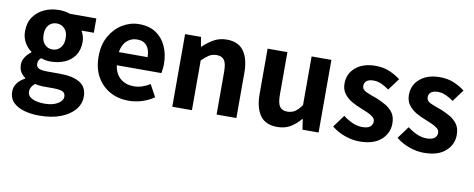

<svg xmlns="http://www.w3.org/2000/svg" viewBox="-61 -762 3066 1242"><g transform="rotate(10 1472.0 -141.5)"><path d="M234 206Q178 206 133 193Q88 180 61.5 153Q35 126 35 83Q35 23 103 -14V-18Q85 -30 72.5 -49.5Q60 -69 60 -99Q60 -125 75.5 -148.5Q91 -172 113 -188V-192Q87 -209 68 -241.5Q49 -274 49 -316Q49 -373 76.5 -411.5Q104 -450 148 -469.5Q192 -489 243 -489Q283 -489 316 -477H489V-383H408Q416 -370 422 -351.5Q428 -333 428 -312Q428 -258 403 -222Q378 -186 336 -168.5Q294 -151 243 -151Q213 -151 182 -162Q172 -153 167.5 -144.5Q163 -136 163 -122Q163 -103 179 -93.5Q195 -84 237 -84H317Q404 -84 450.5 -55.5Q497 -27 497 35Q497 84 464.5 122.5Q432 161 373 183.5Q314 206 234 206ZM243 -230Q274 -230 295 -252.5Q316 -275 316 -316Q316 -357 295 -379Q274 -401 243 -401Q212 -401 191.5 -379Q171 -357 171 -316Q171 -275 191.5 -252.5Q212 -230 243 -230ZM255 124Q306 124 339.5 104.5Q373 85 373 57Q373 32 352.5 24Q332 16 294 16H239Q197 16 172 9Q142 34 142 63Q142 93 172.5 108.5Q203 124 255 124Z M785 11Q718 11 664 -18.5Q610 -48 578 -103.5Q546 -159 546 -238Q546 -316 578 -372Q610 -428 661 -458.5Q712 -489 769 -489Q836 -489 880.5 -459Q925 -429 948 -377.5Q971 -326 971 -261Q971 -243 968.5 -226.5Q966 -210 965 -202H672Q680 -145 715.5 -116Q751 -87 803 -87Q831 -87 857 -95.5Q883 -104 909 -120L952 -41Q917 -16 873 -2.5Q829 11 785 11ZM670 -288H859Q859 -334 838 -361.5Q817 -389 773 -389Q735 -389 706.5 -363.5Q678 -338 670 -288Z M1072 0V-477H1177L1187 -415H1190Q1221 -445 1258.5 -467Q1296 -489 1345 -489Q1422 -489 1457.5 -438Q1493 -387 1493 -297V0H1363V-281Q1363 -335 1347.5 -357Q1332 -379 1298 -379Q1269 -379 1247.5 -365.5Q1226 -352 1201 -327V0Z M1762 11Q1685 11 1649.5 -39Q1614 -89 1614 -179V-477H1744V-196Q1744 -142 1759.5 -120Q1775 -98 1809 -98Q1838 -98 1859 -111.5Q1880 -125 1903 -157V-477H2033V0H1927L1917 -68H1914Q1883 -31 1847 -10Q1811 11 1762 11Z M2302 11Q2254 11 2204.5 -7Q2155 -25 2119 -55L2178 -135Q2210 -111 2241 -97.5Q2272 -84 2305 -84Q2340 -84 2356 -97.5Q2372 -111 2372 -132Q2372 -149 2357.5 -161Q2343 -173 2320.5 -183Q2298 -193 2273 -203Q2243 -214 2213 -231.5Q2183 -249 2163 -275.5Q2143 -302 2143 -342Q2143 -407 2192 -448Q2241 -489 2322 -489Q2375 -489 2416 -471Q2457 -453 2486 -430L2428 -352Q2403 -370 2377.5 -381.5Q2352 -393 2326 -393Q2295 -393 2280 -380.5Q2265 -368 2265 -348Q2265 -323 2294 -310Q2323 -297 2362 -284Q2392 -272 2422.5 -255Q2453 -238 2473 -211Q2493 -184 2493 -140Q2493 -76 2444 -32.5Q2395 11 2302 11Z M2725 11Q2677 11 2627.5 -7Q2578 -25 2542 -55L2601 -135Q2633 -111 2664 -97.5Q2695 -84 2728 -84Q2763 -84 2779 -97.5Q2795 -111 2795 -132Q2795 -149 2780.5 -161Q2766 -173 2743.5 -183Q2721 -193 2696 -203Q2666 -214 2636 -231.5Q2606 -249 2586 -275.5Q2566 -302 2566 -342Q2566 -407 2615 -448Q2664 -489 2745 -489Q2798 -489 2839 -471Q2880 -453 2909 -430L2851 -352Q2826 -370 2800.5 -381.5Q2775 -393 2749 -393Q2718 -393 2703 -380.5Q2688 -368 2688 -348Q2688 -323 2717 -310Q2746 -297 2785 -284Q2815 -272 2845.5 -255Q2876 -238 2896 -211Q2916 -184 2916 -140Q2916 -76 2867 -32.5Q2818 11 2725 11Z"/></g></svg>

Font: Narnoor
Style: Bold
Weight: 700
Designer: S. Sridhar Murthy
Foundry: SIL International
Version: Version 3.000